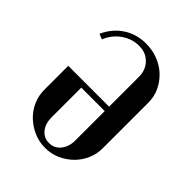

<svg xmlns="http://www.w3.org/2000/svg" viewBox="-156 -587 678 678"><g transform="rotate(45 183.0 -247.5)"><path d="M330 -134Q330 -105 318.5 -79Q307 -53 287 -33.5Q267 -14 241 -2.5Q215 9 185 9Q155 9 128.5 -2.5Q102 -14 81.5 -33.5Q61 -53 49.5 -79Q38 -105 38 -134V-254H242V-403Q242 -437 220.5 -459Q199 -481 165 -481Q130 -481 100 -460Q70 -439 56 -404L36 -412Q56 -456 93 -480Q130 -504 177 -504Q209 -504 237 -493Q265 -482 285.5 -462.5Q306 -443 318 -417.5Q330 -392 330 -362ZM125 -84Q125 -52 141 -32.5Q157 -13 183 -13Q209 -13 225.5 -33.5Q242 -54 242 -84V-232H125Z"/></g></svg>

Font: Moniqa SemBd Heading
Style: Regular
Weight: 600
Designer: Rajesh Rajput
Foundry: Rajesh Rajput
Version: Version 1.000